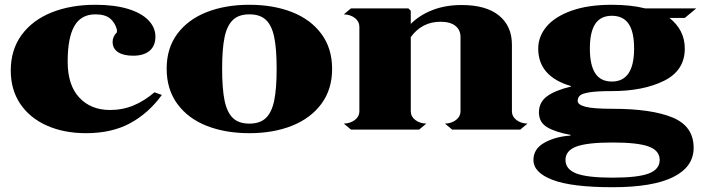

<svg xmlns="http://www.w3.org/2000/svg" viewBox="-20 -542 2932 803"><path d="M657 -145 626 -156Q584 -120 538.5 -101Q493 -82 440 -82Q360 -82 311.5 -134Q263 -186 263 -284Q263 -384 291 -433Q319 -482 379 -482Q419 -482 440 -465Q461 -448 469 -418V-407Q451 -389 451 -367Q451 -339 473.5 -324Q496 -309 537 -309Q581 -309 605.5 -329.5Q630 -350 630 -389Q630 -427 600.5 -457.5Q571 -488 514.5 -505Q458 -522 379 -522Q276 -522 196 -490Q116 -458 70.5 -396Q25 -334 25 -247Q25 -167 64.5 -108Q104 -49 175.5 -17Q247 15 340 15Q447 15 524 -26.5Q601 -68 657 -145Z M1369 -254Q1369 -340 1324 -400.5Q1279 -461 1201 -491.5Q1123 -522 1023 -522Q923 -522 845 -491.5Q767 -461 722 -401Q677 -341 677 -255Q677 -168 722 -107Q767 -46 845 -15.5Q923 15 1023 15Q1123 15 1201 -16Q1279 -47 1324 -107.5Q1369 -168 1369 -254ZM1137 -254Q1137 -172 1127 -122.5Q1117 -73 1092.5 -49Q1068 -25 1023 -25Q978 -25 953.5 -49Q929 -73 919 -122.5Q909 -172 909 -255Q909 -337 919 -385.5Q929 -434 953.5 -458Q978 -482 1023 -482Q1068 -482 1092.5 -458.5Q1117 -435 1127 -386Q1137 -337 1137 -254Z M2186 -25 2156 0H1871L1841 -25Q1869 -26 1887.5 -40.5Q1906 -55 1906 -76V-387Q1906 -417 1884.5 -434Q1863 -451 1822 -451Q1745 -451 1698 -387V-76Q1698 -55 1716.5 -40.5Q1735 -26 1763 -25L1733 0H1448L1418 -25Q1446 -26 1464.5 -40.5Q1483 -55 1483 -76V-430Q1483 -452 1464.5 -466.5Q1446 -481 1418 -482L1448 -507H1688L1698 -497V-442Q1735 -479 1789 -500Q1843 -521 1911 -521Q2013 -521 2067 -477Q2121 -433 2121 -355V-76Q2121 -55 2139.5 -40.5Q2158 -26 2186 -25Z M2844 -339Q2844 -247 2757 -204Q2670 -161 2539 -161Q2477 -161 2446 -156Q2415 -151 2405.5 -142.5Q2396 -134 2396 -120Q2396 -104 2428.5 -95.5Q2461 -87 2542 -87Q2705 -87 2793 -50.5Q2881 -14 2881 76Q2881 156 2795.5 198.5Q2710 241 2542 241Q2372 241 2291.5 210.5Q2211 180 2211 127Q2211 80 2257.5 54.5Q2304 29 2366 25V22Q2304 11 2269 -9.5Q2234 -30 2234 -72Q2234 -114 2267.5 -139Q2301 -164 2368 -180V-182Q2231 -222 2231 -339Q2231 -389 2265.5 -430.5Q2300 -472 2369.5 -497Q2439 -522 2539 -522Q2618 -522 2678 -507H2892L2844 -467H2780Q2844 -416 2844 -339ZM2447 -339Q2447 -270 2469.5 -235.5Q2492 -201 2539 -201Q2632 -201 2632 -339Q2632 -409 2609 -442.5Q2586 -476 2539 -476Q2492 -476 2469.5 -442Q2447 -408 2447 -339ZM2345 127Q2345 166 2390.5 183.5Q2436 201 2542 201Q2648 201 2693.5 183.5Q2739 166 2739 127Q2739 88 2693.5 71Q2648 54 2542 54Q2436 54 2390.5 71Q2345 88 2345 127Z"/></svg>

Font: FFF_Oezguer-Guendem
Style: Bold
Weight: 700
Designer: bBox Type GmbH
Foundry: bBox Type GmbH
Version: Version 1.004